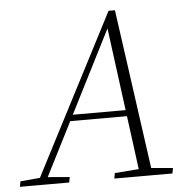

<svg xmlns="http://www.w3.org/2000/svg" viewBox="-84 -731 771 780"><g transform="rotate(-5 301.5 -340.5)"><path d="M-34 0 -30 -22 60 -30H75L171 -22L167 0ZM35 0 387 -681H413L508 0H457L374 -628H385L381 -619L67 0ZM179 -248 187 -273H452L451 -248ZM351 0 355 -22 471 -31H489L592 -22L588 0Z"/></g></svg>

Font: Source Serif 4 36pt Light
Style: Italic
Weight: 300
Italic angle: -12°
Designer: Frank Grießhammer
Foundry: Adobe Systems Incorporated
Version: Version 4.004;hotconv 1.0.116;makeotfexe 2.5.65601